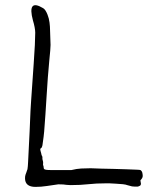

<svg xmlns="http://www.w3.org/2000/svg" viewBox="-20 -722 604 752"><path d="M86 -55Q88 -59 88 -62.5Q88 -66 89 -71Q89 -75 89.5 -78.5Q90 -82 90 -87Q93 -146 96 -207Q100 -309 102 -329Q102 -329 112 -473Q118 -557 118 -594Q118 -603 115.5 -616Q113 -629 109 -642Q86 -728 149 -690Q158 -685 166 -665Q172 -650 174 -633.5Q176 -617 176 -605Q176 -599 178 -546Q178 -532 173 -484Q167 -422 162.5 -345.5Q158 -269 153 -207Q151 -185 148 -166Q147 -151 143 -144Q142 -142 141 -142Q138 -140 138 -139Q137 -137 139 -130Q140 -126 141 -123Q143 -114 143 -114Q147 -109 146 -102Q146 -98 147.5 -93.5Q149 -89 149 -84Q148 -76 149 -75Q151 -71 151 -66Q151 -62 153 -60Q156 -56 178 -56H203Q209 -56 214 -56H260Q280 -61 298 -62Q316 -63 335 -63Q341 -63 349.5 -62.5Q358 -62 377.5 -61.5Q397 -61 424 -60.5Q451 -60 474 -59Q497 -58 512.5 -57.5Q528 -57 530 -56Q536 -52 537.5 -45Q539 -38 539 -33Q539 -25 531 -17Q530 -16 530 -14V-12L531 -11V-8Q531 -7 531.5 -6Q532 -5 532 -3Q532 4 527 6Q523 8 521 8.5Q519 9 517 9Q505 9 497 8Q481 4 478 3Q474 1 461.5 -0.5Q449 -2 435 -2.5Q421 -3 408 -4Q402 -4 397 -4Q356 -4 326 -0.5Q296 3 256 3Q251 3 240 2Q231 0 210 0Q209 0 208 0Q186 3 163.5 6.5Q141 10 119 10Q78 10 78 -24Q78 -32 80 -38Q81 -42 83 -46Q84 -50 86 -55Z"/></svg>

Font: ToneOZ-Pinyin-Tsuipita-TC
Style: Regular
Weight: 400
Designer: ÂÆ£ÂøóÂáåJeffrey Xuan(jeffreyx@gmail.com, ToneOZ.com) ÈòøÂù§(cjkFonts)
Foundry: ToneOZ
Version: Version 0.24071